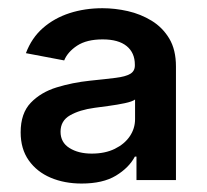

<svg xmlns="http://www.w3.org/2000/svg" viewBox="-20 -760 498 463"><path d="M176.8 -317.4Q135.3 -317.4 102.1 -331.5Q68.8 -345.7 49.3 -373.3Q29.8 -400.9 29.8 -440.9Q29.8 -486.8 54.2 -512.2Q78.6 -537.6 116.7 -549.3Q154.8 -561 196.8 -565.4Q235.4 -569.3 259 -572.3Q282.7 -575.2 293.9 -581.8Q305.2 -588.4 305.2 -602.1V-604Q305.2 -632.8 285.4 -648.9Q265.6 -665 227.5 -665Q189 -665 166 -649.9Q143.1 -634.8 134.8 -614.3L42.5 -631.8Q56.2 -668.5 83.5 -692.4Q110.8 -716.3 147.7 -728.3Q184.6 -740.2 227.1 -740.2Q257.3 -740.2 288.3 -733.2Q319.3 -726.1 345.7 -710Q372.1 -693.8 388.2 -667Q404.3 -640.1 404.3 -599.6V-325.7H309.1V-382.3H305.2Q291 -355.5 259.5 -336.4Q228 -317.4 176.8 -317.4ZM201.2 -389.6Q233.4 -389.6 256.8 -401.1Q280.3 -412.6 293 -431.4Q305.7 -450.2 305.7 -472.7V-520Q299.3 -515.1 281 -511.2Q262.7 -507.3 242.2 -504.6Q221.7 -502 208 -500Q171.9 -495.1 148.9 -481.9Q126 -468.8 126 -442.4Q126 -416.5 147.5 -403.1Q168.9 -389.6 201.2 -389.6Z"/></svg>

Font: Inter Cardless
Style: Medium
Weight: 500
Designer: Rasmus Andersson
Foundry: rsms
Version: Version 4.001;git-9221beed3